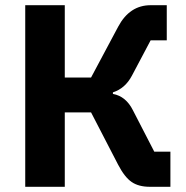

<svg xmlns="http://www.w3.org/2000/svg" viewBox="-20 -718 715 738"><path d="M77 0V-698H229V-420H330L434 -615Q478 -698 559 -698H621V-563H559L487 -427Q461 -378 414 -363V-357Q464 -348 491 -294L573 -135H635V0H556Q513 0 486 -18.5Q459 -37 434 -85L330 -286H229V0Z"/></svg>

Font: Anuphan
Style: Bold
Weight: 700
Designer: Mike Abbink, Paul van der Laan, Pieter van Rosmalen, Mint Tantisuwanna
Foundry: Bold Monday; Cadson Demak
Version: Version 3.002;hotconv 1.0.109;makeotfexe 2.5.65596